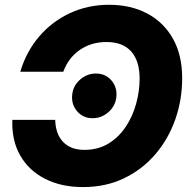

<svg xmlns="http://www.w3.org/2000/svg" viewBox="-20 -759 773 791"><path d="M429.2 -739.3Q518.6 -739.3 586.4 -703.4Q654.3 -667.5 692.4 -599.9Q730.5 -532.2 730.5 -437Q730.5 -347.2 701.9 -266.4Q673.3 -185.5 619.6 -123Q565.9 -60.5 490.7 -24.4Q415.5 11.7 322.3 11.7Q232.9 11.7 166.3 -22Q99.6 -55.7 63.7 -117.7Q27.8 -179.7 30.8 -265.1H207.5Q209 -206.5 240.2 -174.1Q271.5 -141.6 327.1 -141.6Q384.3 -141.6 427 -167.7Q469.7 -193.8 498.3 -237.1Q526.9 -280.3 541 -332.3Q555.2 -384.3 555.2 -435.5Q555.2 -507.3 520.8 -546.6Q486.3 -585.9 418.5 -585.9Q356.4 -585.9 309.3 -553.7Q262.2 -521.5 240.7 -463.4H63.5Q88.4 -546.9 141.6 -608.9Q194.8 -670.9 268.6 -705.1Q342.3 -739.3 429.2 -739.3ZM361.8 -272Q320.8 -272 296.1 -302.5Q271.5 -333 278.3 -375Q283.7 -409.2 311.8 -432.6Q339.8 -456.1 375 -456.1Q416 -456.1 440.7 -425.8Q465.3 -395.5 458.5 -353Q452.6 -318.8 424.8 -295.4Q397 -272 361.8 -272Z"/></svg>

Font: Inter Display ExtraBold
Style: Italic
Weight: 800
Italic angle: -9.39999°
Designer: Rasmus Andersson
Foundry: rsms
Version: Version 4.000;git-a52131595